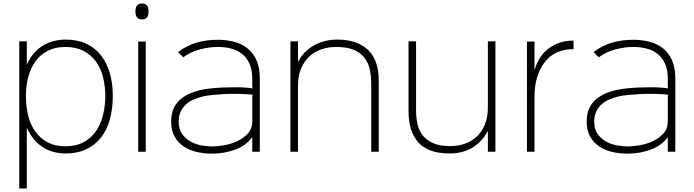

<svg xmlns="http://www.w3.org/2000/svg" viewBox="-20 -866 3960 1096"><path d="M624 -318Q624 -246 607.5 -185.5Q591 -125 557 -81.5Q523 -38 472.5 -14Q422 10 355 10Q280 10 224 -26Q168 -62 135 -133H133V210H90V-630H133V-500H135Q165 -568 222.5 -604Q280 -640 355 -640Q422 -640 472.5 -616.5Q523 -593 556.5 -550Q590 -507 607 -448Q624 -389 624 -318ZM581 -318Q581 -374 568.5 -424.5Q556 -475 528.5 -513.5Q501 -552 457.5 -575Q414 -598 353 -598Q295 -598 252.5 -576Q210 -554 182.5 -516Q155 -478 141.5 -427Q128 -376 128 -318Q128 -258 141 -205.5Q154 -153 182 -114.5Q210 -76 252 -53.5Q294 -31 353 -31Q415 -31 458.5 -55Q502 -79 529 -119Q556 -159 568.5 -211Q581 -263 581 -318Z M790 -846Q828 -846 828 -801Q828 -755 791 -755Q753 -755 753 -801Q753 -846 790 -846ZM812 0H769V-629H812Z M1463 -418V0H1420V-81H1418Q1386 -36 1324 -12.5Q1262 11 1190 11Q1143 11 1101 1Q1059 -9 1027 -31Q995 -53 976 -87.5Q957 -122 957 -172Q957 -220 974 -253Q991 -286 1020.5 -307.5Q1050 -329 1088 -341.5Q1126 -354 1168 -359.5Q1210 -365 1253 -366.5Q1296 -368 1334 -368Q1355 -368 1381.5 -366Q1408 -364 1425 -361L1420 -366V-415Q1420 -468 1404 -503Q1388 -538 1361 -559Q1334 -580 1298.5 -589Q1263 -598 1223 -598Q1175 -598 1122.5 -584.5Q1070 -571 1026 -539L996 -569Q1049 -608 1105 -623.5Q1161 -639 1223 -639Q1271 -639 1314.5 -628Q1358 -617 1391 -591.5Q1424 -566 1443.5 -523.5Q1463 -481 1463 -418ZM1425 -325Q1417 -326 1406.5 -327Q1396 -328 1384 -328.5Q1372 -329 1361 -329.5Q1350 -330 1342 -330Q1321 -330 1296 -330Q1271 -330 1245 -328Q1217 -326 1189.5 -323.5Q1162 -321 1136 -315Q1109 -308 1084.5 -297.5Q1060 -287 1041.5 -270Q1023 -253 1011.5 -229Q1000 -205 1000 -172Q1000 -128 1020.5 -100Q1041 -72 1070.5 -56.5Q1100 -41 1133 -35.5Q1166 -30 1191 -30Q1218 -30 1257.5 -36.5Q1297 -43 1333 -59.5Q1369 -76 1394.5 -103.5Q1420 -131 1420 -173V-320Z M2142 -409V0H2099V-387Q2099 -432 2090.5 -470.5Q2082 -509 2059.5 -537.5Q2037 -566 1998.5 -582Q1960 -598 1899 -598Q1854 -598 1814.5 -584.5Q1775 -571 1745.5 -543.5Q1716 -516 1698.5 -474.5Q1681 -433 1681 -378V0H1638V-630H1681V-515H1683Q1698 -545 1721 -568Q1744 -591 1772.5 -607Q1801 -623 1834.5 -631.5Q1868 -640 1904 -640Q1966 -640 2011 -623.5Q2056 -607 2085 -577Q2114 -547 2128 -504Q2142 -461 2142 -409Z M2808 0H2765V-116H2763Q2734 -59 2678.5 -24.5Q2623 10 2546 10Q2425 10 2368.5 -52.5Q2312 -115 2312 -232V-630H2355V-237Q2355 -196 2363 -159Q2371 -122 2392.5 -94Q2414 -66 2452 -49Q2490 -32 2551 -32Q2594 -32 2633 -45.5Q2672 -59 2701.5 -86.5Q2731 -114 2748 -155.5Q2765 -197 2765 -252V-630H2808Z M3254 -585H3244Q3205 -585 3166.5 -570Q3128 -555 3098 -521.5Q3068 -488 3049.5 -435.5Q3031 -383 3031 -310V0H2988V-629H3031V-471H3033Q3056 -549 3115 -591.5Q3174 -634 3249 -634H3254Z M3835 -418V0H3792V-81H3790Q3758 -36 3696 -12.5Q3634 11 3562 11Q3515 11 3473 1Q3431 -9 3399 -31Q3367 -53 3348 -87.5Q3329 -122 3329 -172Q3329 -220 3346 -253Q3363 -286 3392.5 -307.5Q3422 -329 3460 -341.5Q3498 -354 3540 -359.5Q3582 -365 3625 -366.5Q3668 -368 3706 -368Q3727 -368 3753.5 -366Q3780 -364 3797 -361L3792 -366V-415Q3792 -468 3776 -503Q3760 -538 3733 -559Q3706 -580 3670.5 -589Q3635 -598 3595 -598Q3547 -598 3494.5 -584.5Q3442 -571 3398 -539L3368 -569Q3421 -608 3477 -623.5Q3533 -639 3595 -639Q3643 -639 3686.5 -628Q3730 -617 3763 -591.5Q3796 -566 3815.5 -523.5Q3835 -481 3835 -418ZM3797 -325Q3789 -326 3778.5 -327Q3768 -328 3756 -328.5Q3744 -329 3733 -329.5Q3722 -330 3714 -330Q3693 -330 3668 -330Q3643 -330 3617 -328Q3589 -326 3561.5 -323.5Q3534 -321 3508 -315Q3481 -308 3456.5 -297.5Q3432 -287 3413.5 -270Q3395 -253 3383.5 -229Q3372 -205 3372 -172Q3372 -128 3392.5 -100Q3413 -72 3442.5 -56.5Q3472 -41 3505 -35.5Q3538 -30 3563 -30Q3590 -30 3629.5 -36.5Q3669 -43 3705 -59.5Q3741 -76 3766.5 -103.5Q3792 -131 3792 -173V-320Z"/></svg>

Font: TypoPRO Sinkin Sans
Style: 200 X Light
Weight: 200
Designer: Keith Bates
Foundry: K-Type
Version: Sinkin Sans (version 1.0)  by Keith Bates   •   © 2014   www